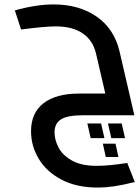

<svg xmlns="http://www.w3.org/2000/svg" viewBox="-20 -520 628 866"><path d="M588 301Q532 315 493.5 320.5Q455 326 421 326Q325 326 257 290Q189 254 154.5 196Q120 138 120 72Q120 -11 176.5 -54.5Q233 -98 336 -98H455L413 -279Q399 -338 353 -369.5Q307 -401 231 -401Q184 -401 75 -387L47 -473Q142 -500 222 -500Q337 -500 416 -445Q495 -390 519 -289L586 0H351Q284 0 255 18.5Q226 37 226 77Q226 109 243 143.5Q260 178 302.5 203Q345 228 416 228Q471 228 554 215ZM436 37 451 103H389L374 37ZM544 103H482L467 37H529ZM457 188 444 128H501L514 188Z"/></svg>

Font: Cairo SemiBold
Style: Italic
Weight: 600
Italic angle: -13°
Designer: Mohamed Gaber, Accademia di Belle Arti di Urbino and others
Foundry: Kief Type Foundry, Accademia di Belle Arti di Urbino and others
Version: Version 3.011